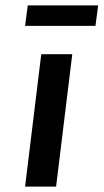

<svg xmlns="http://www.w3.org/2000/svg" viewBox="-20 -692 384 712"><path d="M73 0H188L248 -491H133ZM73 -596H334L344 -672H83Z"/></svg>

Font: Falling Sky
Style: Obl
Weight: 400
Designer: Paul D. Hunt
Foundry: Adobe Systems Incorporated
Version: Version 1.02